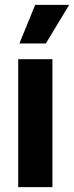

<svg xmlns="http://www.w3.org/2000/svg" viewBox="-20 -771 305 791"><path d="M55 0V-527H196V0ZM169 -592H60L125 -751H265Z"/></svg>

Font: Bricolage Grotesque 24pt SemiCondensed
Style: Bold
Weight: 700
Width: 4
Designer: Mathieu Triay
Foundry: Atelier Triay
Version: Version 1.001;gftools[0.9.33.dev8+g029e19f]